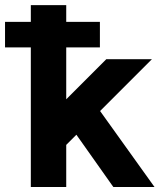

<svg xmlns="http://www.w3.org/2000/svg" viewBox="-20 -743 649 763"><path d="M377 -554.7V-656.2H0Q0 -645 0 -625.2Q0 -605.5 0 -585.7Q0 -565.9 0 -554.7ZM219.6 -298.1 430.3 0H593.9L357.2 -330.5ZM243.2 -167.2 583.8 -507.8Q571.6 -507.8 546.7 -507.8Q521.9 -507.8 493.2 -507.8Q464.5 -507.8 439.7 -507.8Q414.9 -507.8 402.5 -507.8L243.2 -348.4V-722.7H102.5V0H243.2Z"/></svg>

Font: Giphurs SC
Style: Regular
Weight: 400
Version: Version 0.920